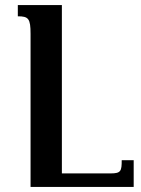

<svg xmlns="http://www.w3.org/2000/svg" viewBox="-20 -734 555 754"><path d="M505 -105H458C458 -62 455 -53 414 -53H223V-714H50V-670C92 -670 100 -661 100 -601V0H505Z"/></svg>

Font: Noto Serif Armenian SemiCondensed SemiBold
Style: Regular
Weight: 600
Width: 4
Designer: Monotype Design Team
Foundry: Monotype Imaging Inc.
Version: Version 2.008